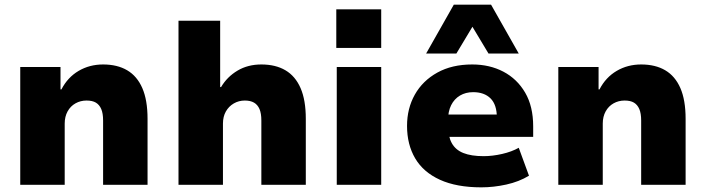

<svg xmlns="http://www.w3.org/2000/svg" viewBox="-20 -794 3032 825"><path d="M67 0V-506H240V-410H244Q271 -462 318 -489.5Q365 -517 423 -517Q484 -517 526.5 -492Q569 -467 591.5 -415.5Q614 -364 614 -283V0H423V-276Q423 -307 415 -325.5Q407 -344 392 -353Q377 -362 352 -362Q326 -362 304.5 -350Q283 -338 270.5 -315.5Q258 -293 258 -263V0Z M747 0V-705H926V-420H930Q956 -464 1000.5 -490.5Q1045 -517 1103 -517Q1164 -517 1206.5 -492Q1249 -467 1271.5 -415.5Q1294 -364 1294 -283V0H1103V-276Q1103 -307 1095 -325.5Q1087 -344 1071.5 -353Q1056 -362 1032 -362Q1006 -362 984.5 -349.5Q963 -337 950.5 -315Q938 -293 938 -263V0Z M1425 -588V-754H1618V-588ZM1427 0V-506H1618V0Z M2048 11Q1942 11 1870.5 -21.5Q1799 -54 1764 -113.5Q1729 -173 1729 -253Q1729 -328 1762.5 -387.5Q1796 -447 1859 -482Q1922 -517 2009 -517Q2084 -517 2143 -486Q2202 -455 2236.5 -396Q2271 -337 2271 -251V-206H1882V-302H2124L2115 -288Q2115 -344 2088 -371Q2061 -398 2013 -398Q1981 -398 1956.5 -383.5Q1932 -369 1918.5 -342Q1905 -315 1905 -276V-256Q1905 -209 1921 -179.5Q1937 -150 1971 -136.5Q2005 -123 2058 -123Q2096 -123 2137.5 -132.5Q2179 -142 2209 -159L2253 -39Q2210 -13 2155.5 -1Q2101 11 2048 11ZM1811 -564 1930 -774H2090L2209 -564H2079L2010 -679L1941 -564Z M2379 0V-506H2552V-410H2556Q2583 -462 2630 -489.5Q2677 -517 2735 -517Q2796 -517 2838.5 -492Q2881 -467 2903.5 -415.5Q2926 -364 2926 -283V0H2735V-276Q2735 -307 2727 -325.5Q2719 -344 2704 -353Q2689 -362 2664 -362Q2638 -362 2616.5 -350Q2595 -338 2582.5 -315.5Q2570 -293 2570 -263V0Z"/></svg>

Font: Nunito Sans 7pt Black
Style: Regular
Weight: 900
Designer: Vernon Adams
Foundry: Vernon Adams
Version: Version 3.101;gftools[0.9.27]